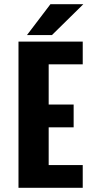

<svg xmlns="http://www.w3.org/2000/svg" viewBox="-20 -899 490 919"><path d="M109 -731 221.5 -879H379L228.5 -731ZM376 -591H213V-398.5H332.5V-289.5H213V-109H376V0H68.5V-700H376Z"/></svg>

Font: League Mono Condensed
Style: Bold
Weight: 700
Width: 1
Designer: Tyler Finck
Foundry: The League of Moveable Type / Tyler Finck
Version: Version 2.210